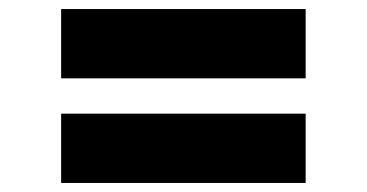

<svg xmlns="http://www.w3.org/2000/svg" viewBox="-20 -512 810 424"><path d="M115 -339V-492H655V-339ZM115 -108V-261H655V-108Z"/></svg>

Font: Be Vietnam Pro Black
Style: Regular
Weight: 900
Designer: Lam Bao, Tony Le, Vietanh Nguyen
Foundry: Yellow Type Foundry
Version: Version 1.002; ttfautohint (v1.8.3)